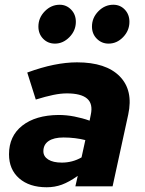

<svg xmlns="http://www.w3.org/2000/svg" viewBox="-20 -786 610 810"><path d="M177 4Q104 4 61 -33.5Q18 -71 18 -135Q18 -212 74 -256Q130 -300 227 -301Q260 -301 293.5 -294.5Q327 -288 358 -277L363 -302Q373 -348 347.5 -370Q322 -392 262 -392Q236 -392 204.5 -385.5Q173 -379 131 -366L95 -480Q155 -502 207 -512.5Q259 -523 305 -523Q427 -523 485 -464Q543 -405 521 -303L455 0H298L308 -44Q271 -18 241 -7Q211 4 177 4ZM163 -148Q163 -126 183.5 -113Q204 -100 241 -100Q263 -100 284 -105.5Q305 -111 324 -122L340 -195Q321 -200 297 -203Q273 -206 248 -206Q207 -206 185 -191Q163 -176 163 -148ZM212 -602Q182 -602 162 -622.5Q142 -643 142 -674Q142 -711 169 -738.5Q196 -766 232 -766Q260 -766 280 -745.5Q300 -725 300 -694Q300 -657 273 -629.5Q246 -602 212 -602ZM438 -602Q409 -602 388.5 -622.5Q368 -643 368 -674Q368 -711 395 -738.5Q422 -766 458 -766Q487 -766 506.5 -745.5Q526 -725 526 -694Q526 -657 499.5 -629.5Q473 -602 438 -602Z"/></svg>

Font: Red Hat Text
Style: Bold Italic
Weight: 700
Italic angle: -12°
Designer: Pentagram / MCKL
Foundry: Pentagram / MCKL
Version: Version 1.003; Red Hat Text Bold Italic